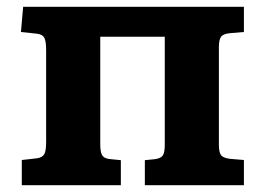

<svg xmlns="http://www.w3.org/2000/svg" viewBox="-20 -544 776 564"><path d="M44 0V-74L88.5 -79Q105 -81.5 110.2 -91.3Q115.5 -101 115.5 -127V-397Q115.5 -423 110.2 -433Q105 -443 88.5 -445L41.5 -450L48 -524H696.5V-450L655 -446.5Q635 -444.5 629 -435.5Q623 -426.5 623 -405.5V-118.5Q623 -97.5 629 -88.8Q635 -80 655 -77.5L696.5 -74V0H405.5V-73.5L435.5 -76.5Q452.5 -79 458.2 -87.3Q464 -95.5 464 -118.5V-436H274.5V-121.5Q274.5 -99 279.3 -89.3Q284 -79.5 300 -77L335 -73.5V0Z"/></svg>

Font: Literata Variable Black
Style: Regular
Weight: 900
Designer: Latin by Veronika Burian and Jose Scaglione. Greek by Irene Vlachou. Cyrillic by Vera Evstafieva.
Foundry: TypeTogether
Version: Version 3.021